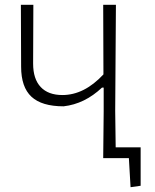

<svg xmlns="http://www.w3.org/2000/svg" viewBox="-20 -659 645 800"><path d="M517 0H410L412 -194V-294H405Q333 -226 245 -216Q154 -216 111 -256Q68 -296 68 -381L67 -639H119L118 -394Q118 -330 149.5 -296.5Q181 -263 240 -263Q331 -263 411 -349L410 -639H463L460 -197L462 -45H566V115L524 121Z"/></svg>

Font: t
Style: Regular
Weight: 300
Designer: Juan Pablo del Peral
Foundry: Huerta Tipografica
Version: Version 2.004; ttfautohint (v1.8.1)